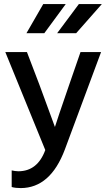

<svg xmlns="http://www.w3.org/2000/svg" viewBox="-20 -770 544 971"><path d="M209 -11.2Q169.9 95.7 73.2 96.2Q55.2 95.7 39.1 91.8V175.8Q58.1 181.2 85 181.2Q234.9 180.7 308.1 -14.2L491.2 -506.8H387.2L330.1 -341.8Q266.6 -157.7 257.8 -127.9L179.2 -341.8L116.2 -506.8H6.8ZM378.9 -749.5 269 -602.1H365.2L495.1 -749.5ZM198.7 -749.5 113.8 -602.1H204.1L312.5 -749.5Z"/></svg>

Font: FAU Chimera Medium
Style: Regular
Weight: 500
Version: Version 1.002;hotconv 1.0.117;makeotfexe 2.5.65602